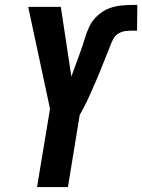

<svg xmlns="http://www.w3.org/2000/svg" viewBox="-20 -763 580 783"><path d="M131 0 184 -319 95 -735H228L271 -451Q281 -477 290 -502.5Q299 -528 308.5 -553.5Q318 -579 325.5 -605Q333 -631 345 -656Q357 -681 379 -700.5Q401 -720 426.5 -729.5Q452 -739 479 -741Q506 -743 532 -743H540L539 -638H522Q507 -638 492.5 -636.5Q478 -635 464 -627Q450 -619 442.5 -605Q435 -591 429.5 -576.5Q424 -562 418.5 -548Q413 -534 407 -519.5Q401 -505 395.5 -491Q390 -477 384 -462.5Q378 -448 372 -434Q366 -420 359.5 -405.5Q353 -391 347 -377Q341 -363 334 -349Q327 -335 320 -321.5Q313 -308 305 -294L257 0Z"/></svg>

Font: Iosevka Extrabold
Style: Italic
Weight: 800
Italic angle: -9°
Monospace: yes
Designer: Belleve Invis
Foundry: Belleve Invis
Version: Version 32.5.0; ttfautohint (v1.8.4)